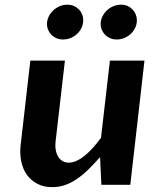

<svg xmlns="http://www.w3.org/2000/svg" viewBox="-20 -770 669 800"><path d="M522.9 0H402.3L397 -115.2Q375 -90.8 352.5 -68.1Q330.1 -45.4 305.9 -28.1Q281.7 -10.7 255.1 -0.5Q228.5 9.8 197.8 9.8Q162.1 9.8 135.5 -4.2Q108.9 -18.1 92 -41.7Q75.2 -65.4 68.6 -97.2Q62 -128.9 65.9 -164.6L106.4 -517.6H250.5L211.4 -178.7Q209.5 -160.6 212.4 -144.8Q215.3 -128.9 222.4 -117.2Q229.5 -105.5 240.7 -98.9Q252 -92.3 266.6 -92.3Q282.7 -92.3 300 -100.3Q317.4 -108.4 334.5 -122.6Q351.6 -136.7 368.4 -155.5Q385.3 -174.3 400.9 -196.3L438 -517.6H582ZM175.8 -669.9Q175.8 -685.5 182.6 -700.2Q189.5 -714.8 201.2 -726.1Q212.9 -737.3 228.3 -743.9Q243.7 -750.5 260.7 -750.5Q275.4 -750.5 287.4 -745.4Q299.3 -740.2 308.1 -731.4Q316.9 -722.7 321.8 -710.7Q326.7 -698.7 326.7 -685.1Q326.7 -669.4 320.1 -655Q313.5 -640.6 302.2 -629.6Q291 -618.7 275.6 -612.1Q260.3 -605.5 242.7 -605.5Q228 -605.5 215.8 -610.6Q203.6 -615.7 194.8 -624.5Q186 -633.3 180.9 -645Q175.8 -656.7 175.8 -669.9ZM399.4 -669.9Q399.4 -685.5 406.2 -700.2Q413.1 -714.8 424.8 -726.1Q436.5 -737.3 451.9 -743.9Q467.3 -750.5 484.4 -750.5Q499 -750.5 511 -745.4Q522.9 -740.2 531.7 -731.2Q540.5 -722.2 545.4 -710.2Q550.3 -698.2 550.3 -685.1Q550.3 -669.4 543.7 -655Q537.1 -640.6 525.6 -629.6Q514.2 -618.7 499 -612.1Q483.9 -605.5 466.3 -605.5Q451.7 -605.5 439.5 -610.6Q427.2 -615.7 418.5 -624.5Q409.7 -633.3 404.5 -645Q399.4 -656.7 399.4 -669.9Z"/></svg>

Font: Proza Libre
Style: SemiBold Italic
Weight: 600
Designer: Jasper de Waard
Foundry: Jasper de Waard
Version: Version 1.000; ttfautohint (v1.4.1.8-43bc)